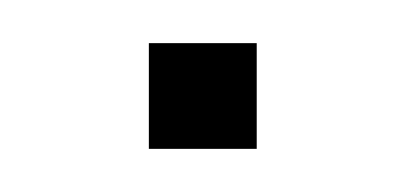

<svg xmlns="http://www.w3.org/2000/svg" viewBox="-20 -69 188 89"><path d="M49 -49H99V0H49Z"/></svg>

Font: Hepta Slab ExtraLight
Style: Regular
Weight: 200
Designer: Michael LaGattuta
Foundry: Michael LaGattuta
Version: Version 1.100